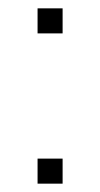

<svg xmlns="http://www.w3.org/2000/svg" viewBox="-20 -440 240 460"><path d="M130 -60V0H70V-60ZM130 -420V-360H70V-420Z"/></svg>

Font: Cooper Hewitt
Style: Light
Weight: 703
Designer: Village Type and Design LLC
Foundry: Cooper Hewitt Smithsonian Design Museum
Version: 1.000